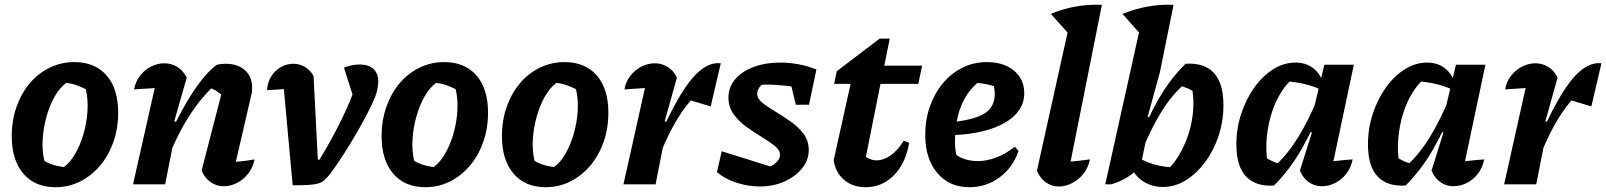

<svg xmlns="http://www.w3.org/2000/svg" viewBox="-20 -769 6701 801"><path d="M211 12Q126 12 77.5 -44.5Q29 -101 29 -201Q29 -267 49 -323.5Q69 -380 104 -421.5Q139 -463 187 -486.5Q235 -510 290 -510Q376 -510 424.5 -454.5Q473 -399 473 -299Q473 -233 453 -176.5Q433 -120 397.5 -78Q362 -36 314.5 -12Q267 12 211 12ZM246 -72Q272 -90 293.5 -127Q315 -164 328.5 -210.5Q342 -257 345 -306Q348 -355 338 -397Q318 -407 298 -414Q278 -421 256 -423Q229 -403 208 -366Q187 -329 174 -282.5Q161 -236 158 -188Q155 -140 165 -98Q183 -87 203 -81Q223 -75 246 -72Z M821 -57 906 -386 915 -363Q898 -380 883 -389.5Q868 -399 847 -405L874 -412Q816 -359 765 -278Q714 -197 673 -88L660 -139Q684 -201 712.5 -257.5Q741 -314 770.5 -362Q800 -410 829 -445Q858 -480 885 -499Q895 -501 903.5 -502Q912 -503 921 -503Q972 -503 1002 -476Q1032 -449 1032 -403Q1032 -395 1031 -386Q1030 -377 1027 -367L964 -94Q990 -96 1007 -98.5Q1024 -101 1042 -104Q1035 -69 1015 -44Q995 -19 968 -5.5Q941 8 913 8Q884 8 859.5 -8.5Q835 -25 821 -57ZM535 0 640 -466 658 -404Q634 -402 609 -400.5Q584 -399 539 -396Q546 -430 565.5 -454.5Q585 -479 611.5 -492Q638 -505 666 -505Q695 -505 719.5 -490Q744 -475 759 -445L707 -263L720 -259L669 0Z M1313 -103Q1366 -191 1404.5 -269.5Q1443 -348 1468 -422L1467 -323L1415 -487Q1449 -500 1480 -500Q1518 -500 1538 -481.5Q1558 -463 1558 -428Q1558 -401 1545 -364Q1532 -333 1511 -292.5Q1490 -252 1464 -207.5Q1438 -163 1410.5 -120.5Q1383 -78 1357 -43Q1344 -27 1333.5 -17.5Q1323 -8 1307.5 -3.5Q1292 1 1267 2.5Q1242 4 1201 4L1158 -465L1193 -400Q1165 -397 1141 -395.5Q1117 -394 1094 -393Q1096 -426 1112 -451Q1128 -476 1152.5 -489.5Q1177 -503 1204 -503Q1229 -503 1251 -490.5Q1273 -478 1288 -453L1306 -103Z M1754 12Q1669 12 1620.5 -44.5Q1572 -101 1572 -201Q1572 -267 1592 -323.5Q1612 -380 1647 -421.5Q1682 -463 1730 -486.5Q1778 -510 1833 -510Q1919 -510 1967.5 -454.5Q2016 -399 2016 -299Q2016 -233 1996 -176.5Q1976 -120 1940.5 -78Q1905 -36 1857.5 -12Q1810 12 1754 12ZM1789 -72Q1815 -90 1836.5 -127Q1858 -164 1871.5 -210.5Q1885 -257 1888 -306Q1891 -355 1881 -397Q1861 -407 1841 -414Q1821 -421 1799 -423Q1772 -403 1751 -366Q1730 -329 1717 -282.5Q1704 -236 1701 -188Q1698 -140 1708 -98Q1726 -87 1746 -81Q1766 -75 1789 -72Z M2256 12Q2171 12 2122.5 -44.5Q2074 -101 2074 -201Q2074 -267 2094 -323.5Q2114 -380 2149 -421.5Q2184 -463 2232 -486.5Q2280 -510 2335 -510Q2421 -510 2469.5 -454.5Q2518 -399 2518 -299Q2518 -233 2498 -176.5Q2478 -120 2442.5 -78Q2407 -36 2359.5 -12Q2312 12 2256 12ZM2291 -72Q2317 -90 2338.5 -127Q2360 -164 2373.5 -210.5Q2387 -257 2390 -306Q2393 -355 2383 -397Q2363 -407 2343 -414Q2323 -421 2301 -423Q2274 -403 2253 -366Q2232 -329 2219 -282.5Q2206 -236 2203 -188Q2200 -140 2210 -98Q2228 -87 2248 -81Q2268 -75 2291 -72Z M2581 0 2685 -466 2703 -404Q2679 -402 2653.5 -400.5Q2628 -399 2585 -396Q2591 -430 2611 -454.5Q2631 -479 2657.5 -492Q2684 -505 2712 -505Q2740 -505 2765 -490Q2790 -475 2804 -445L2753 -263L2766 -259L2715 0ZM2719 -88 2705 -139Q2761 -273 2809 -356Q2857 -439 2900.5 -474.5Q2944 -510 2987 -505L2945 -325L2862 -350Q2824 -307 2788.5 -242.5Q2753 -178 2719 -88Z M2971 -51 2991 -138 3215 -68 3178 -70Q3193 -73 3205.5 -81Q3218 -89 3226 -100Q3234 -111 3234 -123Q3234 -143 3212 -160.5Q3190 -178 3158 -197.5Q3126 -217 3094.5 -239.5Q3063 -262 3041 -292Q3019 -322 3019 -361Q3019 -406 3047.5 -439Q3076 -472 3125 -490Q3174 -508 3235 -508Q3272 -508 3310.5 -501Q3349 -494 3386 -479L3343 -396Q3304 -406 3261.5 -411Q3219 -416 3175 -416Q3157 -416 3139 -415.5Q3121 -415 3103 -413L3166 -422Q3154 -414 3146.5 -402Q3139 -390 3139 -377Q3139 -358 3160.5 -340.5Q3182 -323 3214 -304Q3246 -285 3278 -262.5Q3310 -240 3332 -211Q3354 -182 3354 -143Q3354 -101 3326 -66.5Q3298 -32 3252 -11.5Q3206 9 3150 9Q3101 9 3052 -7Q3003 -23 2971 -51ZM3300 -332 3265 -479H3386L3355 -332Z M3591 12Q3537 12 3501 -19Q3465 -50 3458 -101L3534 -443H3658L3582 -63L3579 -126Q3606 -100 3637 -100Q3666 -100 3696 -121Q3726 -142 3750 -182L3773 -173Q3758 -87 3709 -37.5Q3660 12 3591 12ZM3460 -419 3471 -472 3650 -608H3692L3669 -495H3827L3811 -419Z M4024 12Q3940 12 3890 -47.5Q3840 -107 3840 -206Q3840 -270 3859.5 -325Q3879 -380 3913.5 -421.5Q3948 -463 3995 -486.5Q4042 -510 4097 -510Q4167 -510 4210 -474.5Q4253 -439 4253 -380Q4253 -337 4227.5 -304Q4202 -271 4157.5 -249Q4113 -227 4055 -216Q3997 -205 3931 -205V-257Q4039 -267 4084.5 -294Q4130 -321 4130 -376Q4130 -408 4118 -435L4156 -399Q4127 -411 4096 -417.5Q4065 -424 4031 -424L4070 -433Q4036 -408 4012.5 -371.5Q3989 -335 3976.5 -286.5Q3964 -238 3964 -176Q3964 -154 3968 -130.5Q3972 -107 3980 -84L3958 -133Q3976 -115 4002 -106Q4028 -97 4059 -97Q4097 -97 4136.5 -112Q4176 -127 4214 -157L4229 -139Q4205 -69 4149.5 -28.5Q4094 12 4024 12Z M4443 -623 4364 -711Q4413 -732 4466.5 -741.5Q4520 -751 4577 -749ZM4434 -33 4407 -92Q4440 -94 4469.5 -97Q4499 -100 4527 -104Q4520 -69 4500 -44Q4480 -19 4452.5 -5Q4425 9 4397 9Q4368 9 4343.5 -8Q4319 -25 4306 -57L4451 -711L4577 -749Z M4831 11Q4784 11 4747.5 -13.5Q4711 -38 4695 -81L4718 -118Q4756 -94 4797 -82.5Q4838 -71 4890 -70L4844 -55Q4869 -76 4889 -106.5Q4909 -137 4924.5 -173Q4940 -209 4948.5 -247.5Q4957 -286 4958.5 -325Q4960 -364 4953 -401L4968 -381Q4950 -394 4932 -401.5Q4914 -409 4896 -413L4919 -416Q4868 -372 4824.5 -301.5Q4781 -231 4744 -138L4721 -160Q4764 -269 4812.5 -354Q4861 -439 4926 -503Q5004 -508 5044 -465Q5084 -422 5084 -330Q5084 -264 5064 -203Q5044 -142 5008.5 -94Q4973 -46 4928 -17.5Q4883 11 4831 11ZM4591 0 4749 -711 4876 -749 4819 -468 4768 -282 4780 -276 4739 -79Q4713 -48 4683 -29.5Q4653 -11 4616 0ZM4741 -623 4663 -711Q4715 -732 4767 -741.5Q4819 -751 4876 -749Z M5295 5Q5219 10 5178.5 -32.5Q5138 -75 5138 -167Q5138 -233 5158 -294Q5178 -355 5212.5 -403.5Q5247 -452 5291.5 -480Q5336 -508 5385 -508Q5425 -508 5454.5 -487.5Q5484 -467 5498 -429L5497 -392Q5428 -426 5332 -431L5377 -445Q5347 -420 5323 -381Q5299 -342 5284.5 -295Q5270 -248 5265 -197.5Q5260 -147 5267 -97L5253 -116Q5270 -105 5288 -96.5Q5306 -88 5326 -85L5304 -82Q5353 -127 5396.5 -197.5Q5440 -268 5480 -366L5502 -344Q5460 -234 5410.5 -147.5Q5361 -61 5295 5ZM5529 -31 5505 -92Q5533 -95 5562.5 -98.5Q5592 -102 5623 -104Q5616 -69 5596.5 -44Q5577 -19 5550 -5.5Q5523 8 5495 8Q5465 8 5441 -8.5Q5417 -25 5403 -57L5453 -216L5439 -222L5505 -499H5628Z M5844 5Q5768 10 5727.5 -32.5Q5687 -75 5687 -167Q5687 -233 5707 -294Q5727 -355 5761.5 -403.5Q5796 -452 5840.5 -480Q5885 -508 5934 -508Q5974 -508 6003.5 -487.5Q6033 -467 6047 -429L6046 -392Q5977 -426 5881 -431L5926 -445Q5896 -420 5872 -381Q5848 -342 5833.5 -295Q5819 -248 5814 -197.5Q5809 -147 5816 -97L5802 -116Q5819 -105 5837 -96.5Q5855 -88 5875 -85L5853 -82Q5902 -127 5945.5 -197.5Q5989 -268 6029 -366L6051 -344Q6009 -234 5959.5 -147.5Q5910 -61 5844 5ZM6078 -31 6054 -92Q6082 -95 6111.5 -98.5Q6141 -102 6172 -104Q6165 -69 6145.5 -44Q6126 -19 6099 -5.5Q6072 8 6044 8Q6014 8 5990 -8.5Q5966 -25 5952 -57L6002 -216L5988 -222L6054 -499H6177Z M6255 0 6359 -466 6377 -404Q6353 -402 6327.5 -400.5Q6302 -399 6259 -396Q6265 -430 6285 -454.5Q6305 -479 6331.5 -492Q6358 -505 6386 -505Q6414 -505 6439 -490Q6464 -475 6478 -445L6427 -263L6440 -259L6389 0ZM6393 -88 6379 -139Q6435 -273 6483 -356Q6531 -439 6574.5 -474.5Q6618 -510 6661 -505L6619 -325L6536 -350Q6498 -307 6462.5 -242.5Q6427 -178 6393 -88Z"/></svg>

Font: Piazzolla Thin ExtraBold
Style: Italic
Weight: 800
Italic angle: -11.3°
Version: Version 2.005